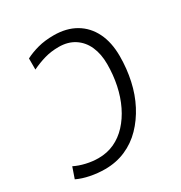

<svg xmlns="http://www.w3.org/2000/svg" viewBox="-136 -640 704 748"><g transform="rotate(-30 215.5 -266.0)"><path d="M124 10Q91 10 58.5 3.5Q26 -3 1 -15L18 -64Q40 -53 68 -46.5Q96 -40 123 -40Q162 -40 194.5 -55Q227 -70 253 -98Q279 -126 297.5 -164Q316 -202 325.5 -247Q335 -292 335 -341Q335 -386 320 -420Q305 -454 275.5 -473.5Q246 -493 204 -493Q170 -493 140.5 -484.5Q111 -476 82 -462V-512Q107 -525 138.5 -533.5Q170 -542 210 -542Q267 -542 308 -518Q349 -494 371 -449.5Q393 -405 393 -343Q393 -287 381.5 -234.5Q370 -182 347 -138Q324 -94 291.5 -60.5Q259 -27 216.5 -8.5Q174 10 124 10Z"/></g></svg>

Font: Noto Sans Display Light
Style: Italic
Weight: 300
Italic angle: -12°
Designer: Monotype Design Team
Foundry: Monotype Imaging Inc.
Version: Version 2.003